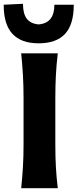

<svg xmlns="http://www.w3.org/2000/svg" viewBox="-48 -995 410 1015"><path d="M64 0Q70 -57.5 73.2 -111.5Q76.5 -165.5 76.5 -232.5V-474.5Q76.5 -543.5 73.2 -598.8Q70 -654 64 -713H257.5Q250.5 -654 247.5 -598.8Q244.5 -543.5 244.5 -474.5V-232.5Q244.5 -165.5 247.5 -111.5Q250.5 -57.5 257.5 0ZM156 -766Q64.5 -766 18 -815.8Q-28.5 -865.5 -28.5 -970L73.5 -975Q73.5 -921.5 94 -895.5Q114.5 -869.5 156 -866Q239.5 -872.5 239.5 -970H342Q342 -865.5 295.8 -815.8Q249.5 -766 156 -766Z"/></svg>

Font: Commissioner Flair
Style: Bold
Weight: 700
Designer: Kostas Bartsokas
Foundry: Kostas Bartsokas
Version: Version 1.000; ttfautohint (v1.8.3)